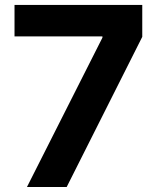

<svg xmlns="http://www.w3.org/2000/svg" viewBox="-20 -747 635 767"><path d="M87.7 0H246.4L548.3 -599.8V-727.3H38V-601.6H389.2V-596.6Z"/></svg>

Font: Magic Ui Pro
Style: Bold
Weight: 700
Designer: Stefan Endress, Andreas Faust
Version: Version 1.000;FEAKit 1.0